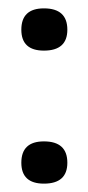

<svg xmlns="http://www.w3.org/2000/svg" viewBox="-20 -474 211 459"><path d="M85 -35Q31 -35 31 -85Q31 -136 85 -136Q141 -136 141 -85Q141 -35 85 -35ZM85 -353Q31 -353 31 -403Q31 -454 85 -454Q141 -454 141 -403Q141 -353 85 -353Z"/></svg>

Font: Bricolage Grotesque 12pt Light
Style: Regular
Weight: 300
Designer: Mathieu Triay
Foundry: Atelier Triay
Version: Version 1.001; ttfautohint (v1.8.4.7-5d5b);gftools[0.9.33.de